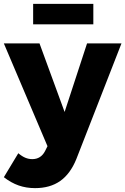

<svg xmlns="http://www.w3.org/2000/svg" viewBox="-32 -764 644 986"><path d="M0 0ZM147.9 202.1Q103 202.1 64 188.5Q24.9 174.8 -12.2 146L62 22.9Q81.1 39.1 98.1 46.1Q115.2 53.2 133.8 53.2Q177.7 53.2 199.2 12.2L211.9 -13.2L-12.2 -541H170.9L299.8 -189L415 -541H591.8L359.9 53.2Q329.1 128.9 277.1 165.5Q225.1 202.1 147.9 202.1ZM138.2 -744.1H447.3V-639.2H138.2Z"/></svg>

Font: Argentum Sans
Style: Bold
Weight: 700
Designer: Julieta Ulanovsky (Modified by Cristiano Sobral)
Foundry: Julieta Ulanovsky
Version: Version 1.000; ttfautohint (v1.5.65-e2d9)